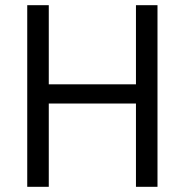

<svg xmlns="http://www.w3.org/2000/svg" viewBox="-20 -720 712 740"><path d="M85 0ZM504 -321H168V0H85V-700H168V-395H504V-700H587V0H504Z"/></svg>

Font: PT Sans
Style: Regular
Weight: 400
Version: Version 2.003W OFL; ttfautohint (v1.6)